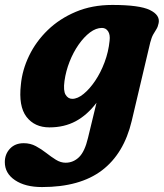

<svg xmlns="http://www.w3.org/2000/svg" viewBox="-64 -503 663 777"><path d="M469 -13.5Q437.5 119 348.5 186.5Q259.5 254 106 254Q38 254 -3.2 226.2Q-44.5 198.5 -44.5 153Q-44.5 121 -23.8 98.8Q-3 76.5 32 76.5Q59 76.5 81.2 88.5Q103.5 100.5 123.2 116Q143 131.5 162.2 143.5Q181.5 155.5 201.5 155.5Q232.5 155.5 255.8 133Q279 110.5 292 55.5L326.5 -87Q289 -37.5 242.5 -12.5Q196 12.5 136 12.5Q76 12.5 43.2 -30.2Q10.5 -73 20.5 -160.5Q26 -220 53.8 -277.5Q81.5 -335 129.2 -381.2Q177 -427.5 242.8 -455.2Q308.5 -483 390.5 -483Q500.5 -483 542.5 -462.5Q584.5 -442 578 -409.5Q575 -394.5 569 -385Q563 -375.5 556.2 -363.8Q549.5 -352 544 -331ZM197 -175.5Q191.5 -136 201.5 -119.5Q211.5 -103 228.5 -103Q250 -103 274.2 -122.8Q298.5 -142.5 321 -175.8Q343.5 -209 359.2 -251Q375 -293 379.5 -338Q382.5 -362.5 373.5 -376.2Q364.5 -390 348.5 -390Q324.5 -390 300.2 -371.8Q276 -353.5 254.2 -322.5Q232.5 -291.5 217.5 -253.2Q202.5 -215 197 -175.5Z"/></svg>

Font: Fraunces 9pt SuperSoft
Style: Bold Italic
Weight: 700
Italic angle: -16°
Version: Version 1.000;[b76b70a41]